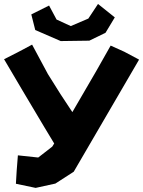

<svg xmlns="http://www.w3.org/2000/svg" viewBox="-25 -919 708 950"><path d="M133.8 -698.2 62.5 -660.2 -4.9 -626 87.9 -468.8 194.3 -290 243.2 -209 233.4 -193.4 164.1 -139.6 63.5 -150.4 57.6 -75.2 53.7 -9.8 151.4 10.7 249 -10.7 339.8 -69.3 663.1 -624 589.8 -663.1 522.5 -693.4 451.2 -567.4 333 -364.3 274.4 -453.1 211.9 -552.7ZM217.8 -891.6 129.9 -847.7 149.4 -770.5 275.4 -715.8 417 -717.8 497.1 -756.8 543 -833 460 -899.4 412.1 -827.1 325.2 -790 254.9 -822.3Z"/></svg>

Font: MaokenAssortedSans-Lite
Style: Lite
Weight: 400
Version: Version 1.400